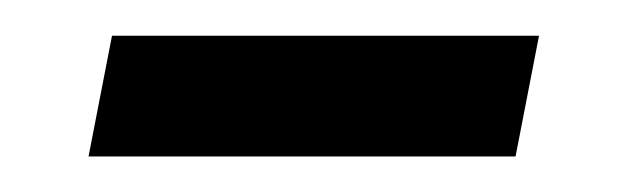

<svg xmlns="http://www.w3.org/2000/svg" viewBox="-20 -295 359 108"><path d="M270 -207H29.8L43 -274.9H283.2Z"/></svg>

Font: Charis SIL APac
Style: Italic
Weight: 400
Italic angle: -11°
Foundry: SIL International
Version: Version 5.000